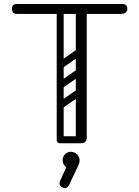

<svg xmlns="http://www.w3.org/2000/svg" viewBox="-20 -720 700 965"><path d="M388 0Q361 0 361 -26Q361 -190 361 -350Q361 -510 361 -674Q361 -700 388 -700Q416 -700 416 -676V-28Q416 -16 409 -8Q402 0 388 0ZM66 -650Q40 -650 40 -675Q40 -700 66 -700H594Q620 -700 620 -675Q620 -650 584 -650ZM283 0Q265 0 265 -18V-660Q265 -676 283 -676Q300 -676 300 -659V-17Q300 0 283 0ZM265 -17Q265 -35 283 -35H386Q404 -35 404 -17Q404 0 385 0H282Q265 0 265 -17ZM301 -383Q286 -372 277 -386Q273 -391 272.5 -398Q272 -405 280 -411L357 -465Q372 -475 382 -461Q386 -455 385.5 -448.5Q385 -442 378 -437ZM301 -282Q286 -271 277 -285Q273 -290 272.5 -297Q272 -304 280 -310L357 -364Q372 -374 382 -360Q386 -354 385.5 -347.5Q385 -341 378 -336ZM301 -181Q286 -170 277 -184Q273 -189 272.5 -196Q272 -203 280 -209L357 -263Q372 -273 382 -259Q386 -253 385.5 -246.5Q385 -240 378 -235ZM294 222Q279 216 279 201Q279 195 282 189L313 121Q295 108 295 85Q295 68 306.5 55.5Q318 43 336 43Q354 43 367 55.5Q380 68 380 85Q380 94 378 100Q376 106 374 111L327 210Q320 225 306 225Q300 225 294 222Z"/></svg>

Font: Agu Display Uzo
Style: Regular
Weight: 400
Designer: Oluwaseun Badejo
Version: Version 1.103